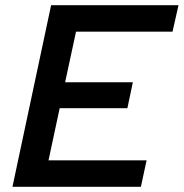

<svg xmlns="http://www.w3.org/2000/svg" viewBox="-20 -720 708 740"><path d="M28 0 177 -700H668L645 -598H273L231 -403H492L471 -303H210L167 -102H545L523 0Z"/></svg>

Font: Red Hat Text Medium
Style: Italic
Weight: 500
Italic angle: -12°
Designer: Pentagram, MCKL
Foundry: Pentagram, MCKL
Version: Version 1.023; ttfautohint (v1.8.3)